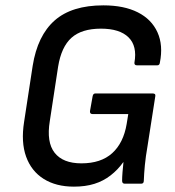

<svg xmlns="http://www.w3.org/2000/svg" viewBox="-20 -686 652 717"><path d="M256 11Q189 11 143 -18Q97 -47 77.5 -101Q58 -155 70 -231L102 -440Q120 -553 184 -609.5Q248 -666 366 -666Q443 -666 494.5 -640Q546 -614 568 -565.5Q590 -517 577 -452Q576 -442 567 -442H492Q481 -442 482 -452Q493 -514 460 -546.5Q427 -579 357 -579Q285 -579 247 -545Q209 -511 197 -437L166 -234Q153 -155 184 -115.5Q215 -76 284 -76Q357 -76 399 -114Q441 -152 453 -223L459 -260H326Q315 -260 316 -271L326 -327Q328 -337 336 -337H550Q562 -337 560 -327L531 -141Q524 -101 521 -69.5Q518 -38 517 -11Q517 0 507 0H446Q436 0 436 -11Q436 -24 437.5 -43Q439 -62 441 -80H440Q420 -52 393 -31Q366 -10 332.5 0.5Q299 11 256 11Z"/></svg>

Font: Sofia Sans Semi Condensed SemiBold
Style: Italic
Weight: 600
Italic angle: -9°
Version: Version 4.100